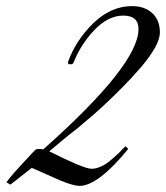

<svg xmlns="http://www.w3.org/2000/svg" viewBox="-20 -596 543 628"><path d="M141 -101Q255 -44 279 -44Q302 -44 328 -61Q340 -70 351 -79.5Q362 -89 370 -97Q378 -105 383.5 -111Q389 -117 391 -117L398 -111V-107Q300 12 240 12Q221 12 179 -5Q140 -22 113.5 -34Q87 -46 84 -47L14 8L1 0Q2 -2 13.5 -16Q25 -30 48 -55Q95 -107 99 -108Q115 -110 121 -107Q433 -384 433 -501Q433 -545 383 -545Q333 -545 287 -496Q243 -449 220 -390L216 -386H204L202 -392Q227 -463 285 -520Q343 -576 412 -576Q452 -576 477 -554Q503 -531 503 -490Q503 -449 441 -376Q410 -340 380 -310Q350 -280 324.5 -256Q299 -232 279 -215Q259 -198 247 -188Q236 -178 219.5 -165.5Q203 -153 183 -136Z"/></svg>

Font: #9Slide05 Great Vibes
Style: Regular
Weight: 400
Designer: Robert E. Leuschke
Foundry: Robert E. Leuschke
Version: Version 1.001